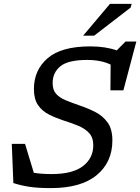

<svg xmlns="http://www.w3.org/2000/svg" viewBox="-20 -955 720 985"><path d="M556.5 -234.5Q556.5 -123 476 -56.5Q395.5 10 241 10Q173.5 10 130 3.2Q86.5 -3.5 48.5 -16L40.5 -217H108.5L153.5 -68.5Q172.5 -65.5 195.2 -63.8Q218 -62 245 -62Q352.5 -62 405.5 -102.8Q458.5 -143.5 458.5 -209.5Q458.5 -250 436.5 -273.2Q414.5 -296.5 379.2 -310.8Q344 -325 304 -337.5Q264.5 -350.5 230.2 -368Q196 -385.5 175 -416Q154 -446.5 154 -498.5Q154 -595.5 224.2 -656.2Q294.5 -717 443 -717Q481.5 -717 515.2 -712Q549 -707 579 -696.5L624 -742H679.5L613 -491.5H546.5L547.5 -623.5Q526 -634.5 495.2 -641Q464.5 -647.5 427 -647.5Q329 -647.5 289.5 -614.8Q250 -582 250 -529Q250 -494 267.5 -474Q285 -454 316.2 -441Q347.5 -428 388.5 -414Q430 -400 468.5 -380.5Q507 -361 531.8 -327Q556.5 -293 556.5 -234.5ZM406.5 -772 544 -935H655.5L650 -916L463 -772Z"/></svg>

Font: Newsreader Caption
Style: Italic
Weight: 400
Italic angle: -17°
Designer: Hugues Gentile
Foundry: Production Type
Version: Version 1.001